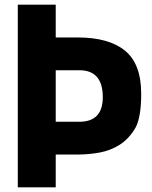

<svg xmlns="http://www.w3.org/2000/svg" viewBox="-20 -800 649 820"><path d="M218 0H56V-780H218V-640H312Q445 -640 514 -583.5Q583 -527 583 -400Q583 -300 559 -255Q531 -207 491.5 -182Q452 -157 405.5 -148.5Q359 -140 312 -140H218ZM319 -280Q419 -280 419 -385Q419 -500 319 -500H218V-280Z"/></svg>

Font: Tanohe Sans
Style: Bold
Weight: 700
Designer: Village Type and Design LLC & Cristiano Sobral
Foundry: Cooper Hewitt Smithsonian Design Museum
Version: Version 1.00;September 29, 2021;FontCreator 13.0.0.2655 64-b